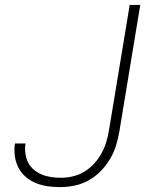

<svg xmlns="http://www.w3.org/2000/svg" viewBox="-20 -755 640 783"><path d="M225 8Q199 8 174 4.5Q149 1 126 -8.5Q103 -18 84.5 -34Q66 -50 55 -71.5Q44 -93 40.5 -118.5Q37 -144 41 -170H84Q81 -150 83.5 -130Q86 -110 94.5 -93Q103 -76 117.5 -63.5Q132 -51 150 -43.5Q168 -36 188 -33Q208 -30 229 -30Q253 -30 278 -36Q303 -42 325 -55.5Q347 -69 365 -89Q383 -109 395 -131.5Q407 -154 414 -178Q421 -202 425 -227L509 -735H552L467 -220Q462 -191 453.5 -162.5Q445 -134 429 -107Q413 -80 390.5 -57Q368 -34 340.5 -19Q313 -4 283.5 2Q254 8 225 8Z"/></svg>

Font: Iosevka Aile XLt Obl
Style: Regular
Weight: 200
Italic angle: -9°
Designer: Belleve Invis
Foundry: Belleve Invis
Version: Version 31.1.0; ttfautohint (v1.8.4)